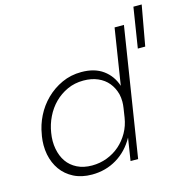

<svg xmlns="http://www.w3.org/2000/svg" viewBox="-119 -924 1015 1052"><g transform="rotate(-15 389.0 -398.0)"><path d="M275 17Q216 17 172 -5.5Q128 -28 101 -66Q74 -104 64 -154Q59 -180 59 -207Q59 -231 63 -257L65 -267Q73 -319 97.5 -368Q122 -417 161 -455.5Q200 -494 251 -517.5Q302 -541 362 -541Q437 -541 485 -506Q533 -471 552 -412L602 -730H655L540 0H497L517 -128Q479 -59 416 -21Q353 17 275 17ZM288 -31Q333 -31 373.5 -46.5Q414 -62 445.5 -89.5Q477 -117 498.5 -155Q520 -193 527 -238L535 -290Q538 -309 538 -326Q538 -349 533 -370Q523 -407 500.5 -434.5Q478 -462 442.5 -477.5Q407 -493 361 -493Q311 -493 269.5 -474Q228 -455 196.5 -423.5Q165 -392 144.5 -350Q124 -308 117 -262Q113 -238 113 -216Q113 -193 117 -172Q125 -129 146.5 -98Q168 -67 204 -49Q240 -31 288 -31ZM695 -585 731 -813H778L737 -585Z"/></g></svg>

Font: Sora ExtraLight
Style: Italic
Weight: 200
Designer: Jonathan Barnbrook, Juli√°n Moncada
Version: Version 1.000